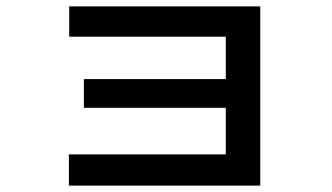

<svg xmlns="http://www.w3.org/2000/svg" viewBox="-20 -579 1040 602"><path d="M196 3V-95H688V-464H197V-559H796V3ZM243 -241V-331H751V-241Z"/></svg>

Font: Murecho Thin Medium
Style: Regular
Weight: 500
Version: Version 1.010